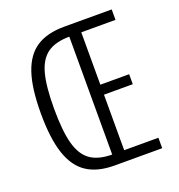

<svg xmlns="http://www.w3.org/2000/svg" viewBox="-132 -840 884 949"><g transform="rotate(-20 310.0 -365.0)"><path d="M317 0V-730H380V0ZM560 0H364.5V-55H560ZM531.5 -347H364.5V-399.5H531.5ZM364.5 -675V-730H560V-675ZM319 -55H344V0H310Q220.5 0 164.8 -36.8Q109 -73.5 82 -153.8Q55 -234 55 -366.5Q55 -499 82 -578.5Q109 -658 164.8 -694Q220.5 -730 310 -730H344V-675H319Q244.5 -675 202.5 -645.5Q160.5 -616 142.5 -549.8Q124.5 -483.5 124.5 -366.5Q124.5 -249.5 142.5 -182.5Q160.5 -115.5 202.5 -85.2Q244.5 -55 319 -55Z"/></g></svg>

Font: Monaspace Neon Var ExtraLight
Style: Regular
Weight: 200
Designer: Riley Cran and the Lettermatic Team
Version: Version 1.200 (Monaspace Neon Var)